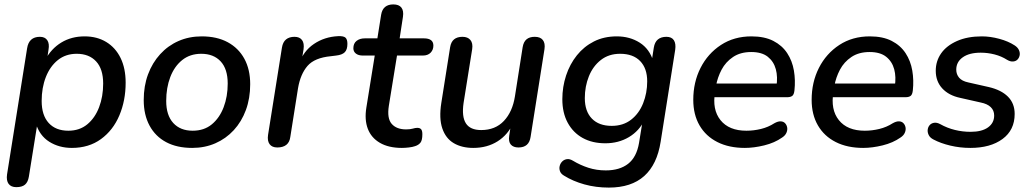

<svg xmlns="http://www.w3.org/2000/svg" viewBox="-20 -662 4682 871"><path d="M54 187Q30 187 19 172Q8 157 12 129L103 -443Q107 -469 121.5 -482Q136 -495 161 -495Q184 -495 194.5 -479.5Q205 -464 200 -436L190 -369L185 -390Q212 -441 258 -469Q304 -497 364 -497Q420 -497 462 -471.5Q504 -446 527 -399Q550 -352 550 -287Q550 -206 521.5 -138.5Q493 -71 438 -31Q383 9 306 9Q248 9 203.5 -19Q159 -47 142 -104H150L111 139Q107 164 93.5 175.5Q80 187 54 187ZM290 -69Q341 -69 376 -98Q411 -127 429.5 -175.5Q448 -224 448 -283Q448 -349 416 -383.5Q384 -418 328 -418Q278 -418 242.5 -389.5Q207 -361 188 -312.5Q169 -264 169 -204Q169 -139 201 -104Q233 -69 290 -69Z M852 9Q783 9 734 -17Q685 -43 658.5 -92Q632 -141 632 -208Q632 -272 651.5 -324.5Q671 -377 706.5 -416Q742 -455 790 -476Q838 -497 895 -497Q964 -497 1013 -470.5Q1062 -444 1088.5 -395.5Q1115 -347 1115 -280Q1115 -216 1095.5 -163Q1076 -110 1040.5 -71.5Q1005 -33 957 -12Q909 9 852 9ZM854 -69Q906 -69 941 -98Q976 -127 994.5 -175.5Q1013 -224 1013 -283Q1013 -349 981 -383.5Q949 -418 893 -418Q842 -418 806.5 -389.5Q771 -361 752.5 -312.5Q734 -264 734 -204Q734 -139 766 -104Q798 -69 854 -69Z M1238 7Q1214 7 1203 -8Q1192 -23 1196 -50L1259 -446Q1263 -471 1277.5 -483Q1292 -495 1316 -495Q1339 -495 1350 -480.5Q1361 -466 1357 -438L1346 -371H1336Q1356 -430 1404 -462.5Q1452 -495 1514 -498Q1539 -499 1547.5 -491Q1556 -483 1556 -463Q1556 -437 1544 -425Q1532 -413 1505 -410L1481 -407Q1407 -400 1375 -363Q1343 -326 1332 -262L1297 -41Q1294 -17 1279 -5Q1264 7 1238 7Z M1803 9Q1743 9 1703.5 -14Q1664 -37 1648.5 -78Q1633 -119 1642 -174L1680 -410H1626Q1606 -410 1594.5 -419Q1583 -428 1583 -443Q1583 -465 1597.5 -476.5Q1612 -488 1635 -488H1692L1709 -595Q1713 -619 1727 -630.5Q1741 -642 1764 -642Q1790 -642 1801 -627.5Q1812 -613 1808 -586L1793 -488H1903Q1924 -488 1935 -480Q1946 -472 1946 -455Q1946 -436 1933.5 -423Q1921 -410 1898 -410H1781L1744 -182Q1735 -125 1757 -100Q1779 -75 1822 -75Q1841 -75 1852.5 -78.5Q1864 -82 1873 -82Q1885 -82 1890.5 -75.5Q1896 -69 1896 -53Q1896 -26 1887.5 -15Q1879 -4 1863 1Q1852 5 1834.5 7Q1817 9 1803 9Z M2127 9Q2075 9 2038.5 -12.5Q2002 -34 1986.5 -79.5Q1971 -125 1982 -195L2022 -448Q2026 -472 2040 -483.5Q2054 -495 2078 -495Q2102 -495 2114 -480.5Q2126 -466 2122 -439L2083 -195Q2074 -133 2093.5 -102.5Q2113 -72 2163 -72Q2227 -72 2266 -113.5Q2305 -155 2316 -225L2351 -448Q2355 -472 2368.5 -483.5Q2382 -495 2406 -495Q2431 -495 2442.5 -480.5Q2454 -466 2450 -439L2387 -41Q2380 7 2332 7Q2309 7 2297.5 -6Q2286 -19 2290 -46L2302 -126L2310 -107Q2285 -51 2237.5 -21Q2190 9 2127 9Z M2742 189Q2683 189 2631 174.5Q2579 160 2539 135Q2525 127 2520.5 115Q2516 103 2519 91Q2522 79 2530.5 70.5Q2539 62 2551.5 60Q2564 58 2579 67Q2612 87 2649 99Q2686 111 2728 111Q2791 111 2829.5 81Q2868 51 2879 -14L2896 -119L2904 -118Q2880 -68 2833 -40Q2786 -12 2726 -12Q2667 -12 2623.5 -36Q2580 -60 2555.5 -105Q2531 -150 2531 -212Q2531 -268 2548 -319.5Q2565 -371 2597 -411Q2629 -451 2674.5 -474Q2720 -497 2778 -497Q2837 -497 2882 -468.5Q2927 -440 2944 -383L2933 -363L2946 -446Q2950 -471 2964.5 -483Q2979 -495 3003 -495Q3027 -495 3037 -479.5Q3047 -464 3043 -436L2977 -19Q2961 84 2902.5 136.5Q2844 189 2742 189ZM2755 -91Q2807 -91 2843 -119Q2879 -147 2897.5 -193.5Q2916 -240 2916 -293Q2916 -352 2884 -385Q2852 -418 2793 -418Q2742 -418 2706 -390Q2670 -362 2651.5 -316Q2633 -270 2633 -217Q2633 -157 2665 -124Q2697 -91 2755 -91Z M3359 9Q3287 9 3234.5 -17.5Q3182 -44 3153.5 -93Q3125 -142 3125 -209Q3125 -289 3158 -354Q3191 -419 3250.5 -458Q3310 -497 3389 -497Q3448 -497 3488 -476.5Q3528 -456 3551 -421Q3574 -386 3581.5 -342Q3589 -298 3584 -252Q3582 -233 3574 -227Q3566 -221 3551 -221H3205L3213 -283H3520L3502 -269Q3509 -313 3499.5 -348Q3490 -383 3463 -404.5Q3436 -426 3388 -426Q3339 -426 3305.5 -403.5Q3272 -381 3253.5 -346Q3235 -311 3228 -272L3224 -245Q3210 -165 3248.5 -117Q3287 -69 3366 -69Q3399 -69 3432 -77Q3465 -85 3493 -103Q3509 -112 3521.5 -111.5Q3534 -111 3541.5 -103Q3549 -95 3551 -83.5Q3553 -72 3547.5 -59.5Q3542 -47 3528 -38Q3494 -14 3447 -2.5Q3400 9 3359 9Z M3896 9Q3824 9 3771.5 -17.5Q3719 -44 3690.5 -93Q3662 -142 3662 -209Q3662 -289 3695 -354Q3728 -419 3787.5 -458Q3847 -497 3926 -497Q3985 -497 4025 -476.5Q4065 -456 4088 -421Q4111 -386 4118.5 -342Q4126 -298 4121 -252Q4119 -233 4111 -227Q4103 -221 4088 -221H3742L3750 -283H4057L4039 -269Q4046 -313 4036.5 -348Q4027 -383 4000 -404.5Q3973 -426 3925 -426Q3876 -426 3842.5 -403.5Q3809 -381 3790.5 -346Q3772 -311 3765 -272L3761 -245Q3747 -165 3785.5 -117Q3824 -69 3903 -69Q3936 -69 3969 -77Q4002 -85 4030 -103Q4046 -112 4058.5 -111.5Q4071 -111 4078.5 -103Q4086 -95 4088 -83.5Q4090 -72 4084.5 -59.5Q4079 -47 4065 -38Q4031 -14 3984 -2.5Q3937 9 3896 9Z M4382 9Q4335 9 4291 -1.5Q4247 -12 4215 -29Q4199 -37 4193 -49.5Q4187 -62 4188.5 -74Q4190 -86 4197.5 -94.5Q4205 -103 4217.5 -105Q4230 -107 4245 -99Q4277 -81 4312 -72.5Q4347 -64 4383 -64Q4434 -64 4462 -84Q4490 -104 4490 -138Q4490 -161 4474.5 -176Q4459 -191 4429 -197L4336 -218Q4284 -229 4254.5 -261Q4225 -293 4225 -341Q4225 -385 4249.5 -420Q4274 -455 4321.5 -476Q4369 -497 4434 -497Q4472 -497 4513 -486Q4554 -475 4583 -456Q4597 -447 4602.5 -434.5Q4608 -422 4605.5 -410.5Q4603 -399 4595.5 -391.5Q4588 -384 4575.5 -383Q4563 -382 4548 -391Q4523 -407 4492 -415Q4461 -423 4429 -423Q4377 -423 4347.5 -402Q4318 -381 4318 -346Q4318 -325 4331 -309.5Q4344 -294 4373 -288L4466 -267Q4522 -254 4552.5 -223.5Q4583 -193 4583 -145Q4583 -72 4528 -31.5Q4473 9 4382 9Z"/></svg>

Font: Nunito ExtraLight SemiBold
Style: Italic
Weight: 600
Italic angle: -9°
Version: Version 3.602